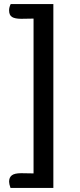

<svg xmlns="http://www.w3.org/2000/svg" viewBox="-20 -740 394 950"><path d="M146 118V-648Q124 -647 85 -647Q54 -647 39.5 -656Q25 -665 25 -689Q25 -704 33 -720H244V190H32Q25 170 25 159Q25 138 38.5 127.5Q52 117 85 117Q117 117 146 118Z"/></svg>

Font: Overlock
Style: Bold
Weight: 700
Designer: Dario Muhafara
Foundry: Dario Manuel Muhafara
Version: Version 1.002